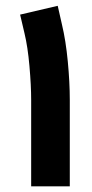

<svg xmlns="http://www.w3.org/2000/svg" viewBox="-20 -654 323 674"><path d="M225 -303.5Q225 -364.6 218 -438.1Q211 -511.6 197.6 -567.4L182.6 -633.6L50.6 -602.7L66 -537Q77.5 -489.7 83.4 -421.6Q89.4 -353.5 89.4 -303.5V0H225Z"/></svg>

Font: Arad-FD-VF Thin
Style: Regular
Weight: 100
Designer: Mohammad Darvishi
Version: Version 1.010;September 21, 2024;FontCreator 15.0.0.2992 64-